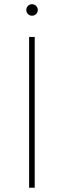

<svg xmlns="http://www.w3.org/2000/svg" viewBox="-20 -885 301 905"><path d="M143.6 -710.9V0H117.2V-710.9ZM104 -837.9Q104 -849.1 111.8 -857.2Q119.6 -865.2 130.9 -865.2Q142.1 -865.2 150.1 -857.2Q158.2 -849.1 158.2 -837.9Q158.2 -826.7 150.1 -818.8Q142.1 -811 130.9 -811Q119.6 -811 111.8 -818.8Q104 -826.7 104 -837.9Z"/></svg>

Font: Vazirmatn RD FD Thin
Style: Regular
Weight: 100
Designer: Saber Rastikerdar
Foundry: Saber Rastikerdar
Version: Version 33.003